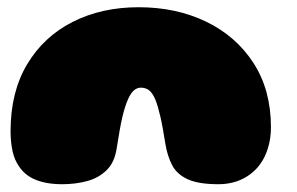

<svg xmlns="http://www.w3.org/2000/svg" viewBox="-20 -486 800 518"><path d="M147.5 11Q100.5 11 69 -4.2Q37.5 -19.5 21.5 -54.5Q17 -64.5 14.2 -76.5Q11.5 -88.5 10 -102.5Q8.5 -116.5 8.5 -132Q8.5 -237.5 53 -312.2Q97.5 -387 175.8 -426.8Q254 -466.5 354 -466.5Q455.5 -466.5 536.2 -427.5Q617 -388.5 664 -315.8Q711 -243 711 -142.5Q711 -127.5 709 -113.8Q707 -100 703.2 -87.5Q699.5 -75 694 -63.5Q677 -28.5 644.5 -8.8Q612 11 569 11Q516 11 486.8 -2.2Q457.5 -15.5 444.5 -40.2Q431.5 -65 426 -99Q422.5 -121 419.2 -139.2Q416 -157.5 412.5 -172Q409 -186.5 405.8 -197.8Q402.5 -209 399 -217.5Q391 -236 381.8 -242.8Q372.5 -249.5 360 -249.5Q350.5 -249.5 342 -242.8Q333.5 -236 325.5 -218.5Q321.5 -209.5 317.5 -197.2Q313.5 -185 309.8 -168.8Q306 -152.5 302.5 -132.2Q299 -112 295 -87Q289.5 -48.5 268 -27.2Q246.5 -6 215.2 2.5Q184 11 147.5 11Z"/></svg>

Font: Gluten Black
Style: Regular
Weight: 900
Designer: Tyler Finck
Foundry: Etcetera Type Company
Version: Version 1.300